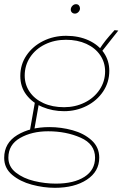

<svg xmlns="http://www.w3.org/2000/svg" viewBox="-20 -696 594 917"><path d="M77 -333Q77 -388 106.5 -431.5Q136 -475 186 -500Q236 -525 296 -525Q356 -525 403 -503.5Q450 -482 476 -444Q502 -406 502 -358Q502 -303 472.5 -259Q443 -215 393.5 -190Q344 -165 286 -165Q231 -165 183 -185Q135 -205 106 -243Q77 -281 77 -333ZM0 58Q0 -13 62.5 -51Q125 -89 216 -89Q272 -89 326.5 -74Q381 -59 417.5 -26Q454 7 454 57Q454 123 395 162Q336 201 242 201Q188 201 132 186Q76 171 38 139Q0 107 0 58ZM434 57Q434 -8 365 -38.5Q296 -69 210 -69Q132 -69 76 -37Q20 -5 20 57Q20 100 55.5 128Q91 156 143 168.5Q195 181 247 181Q333 181 383.5 148.5Q434 116 434 57ZM148 -215 166 -203 143 -72 122 -68ZM482 -355Q482 -398 458.5 -432.5Q435 -467 392.5 -486.5Q350 -506 295 -506Q240 -506 195 -484Q150 -462 124 -423Q98 -384 98 -335Q98 -292 121.5 -257.5Q145 -223 187.5 -203.5Q230 -184 286 -184Q339 -184 384 -206Q429 -228 455.5 -267.5Q482 -307 482 -355ZM527 -552 545 -550 463 -446 452 -457Q471 -486 485.5 -504Q500 -522 527 -552ZM318 -650Q318 -660 325.5 -668Q333 -676 343 -676Q352 -676 357 -670Q362 -664 362 -656Q362 -646 354.5 -638.5Q347 -631 338 -631Q329 -631 323.5 -636.5Q318 -642 318 -650Z"/></svg>

Font: Fixel Italic Variable 20240409 Display Thin
Style: Italic
Weight: 100
Italic angle: -10°
Designer: AlfaBravo + MacPaw
Foundry: Kyrylo Tkachov, Marchela Mozhyna, Serhii Makarenko, Maria Weinstein, Zakhar Kryvoshyya
Version: Version 1.211;Glyphs 3.2 (3225)